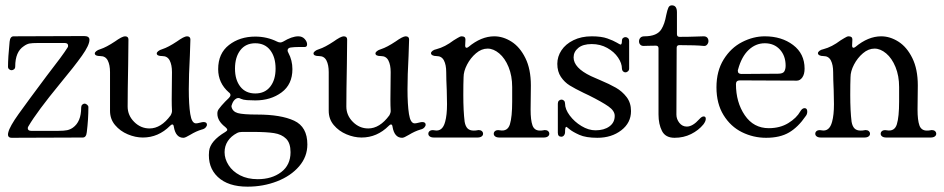

<svg xmlns="http://www.w3.org/2000/svg" viewBox="-20 -516 3536 719"><path d="M24 0Q6 0 11 -20Q16 -42 50 -89.5Q84 -137 155 -232Q215 -309 233 -338Q235 -340 235 -345Q235 -355 222 -355H123Q100 -355 90 -353Q80 -351 69 -343Q37 -322 37 -267Q37 -260 32.5 -256.5Q28 -253 23 -253Q19 -253 14.5 -256.5Q10 -260 10 -266Q10 -300 16 -360Q18 -380 31 -380L295 -381Q315 -381 315 -367Q315 -347 287 -307.5Q259 -268 205 -203Q118 -97 87 -44Q84 -40 84 -36Q84 -26 97 -26H198Q220 -26 231.5 -28.5Q243 -31 253 -38Q284 -60 284 -113Q284 -120 288 -124Q292 -128 297 -128Q301 -128 306 -124Q311 -120 311 -115Q311 -69 305 -21Q303 -1 290 -1Z M356 -332Q378 -339 411 -361Q415 -364 422 -368.5Q429 -373 433 -375Q443 -380 448 -380Q461 -380 461 -368L460 -276Q458 -172 458 -117Q458 -84 482.5 -59.5Q507 -35 540 -35Q583 -35 619 -84Q625 -95 624 -103Q623 -119 623 -144L624 -246Q624 -273 615.5 -289.5Q607 -306 588 -306Q567 -306 567 -316Q567 -320 572.5 -324.5Q578 -329 588 -332Q610 -339 643 -361Q647 -364 654 -368.5Q661 -373 665 -375Q675 -380 680 -380Q693 -380 693 -368L691 -307Q687 -233 687 -182Q687 -124 692.5 -89Q698 -54 714 -54Q719 -54 728.5 -56.5Q738 -59 742 -59Q755 -59 755 -49Q755 -44 750 -38.5Q745 -33 736 -31Q715 -25 692 -11Q674 0 667 0Q638 0 631 -41Q630 -50 625 -50Q622 -50 617 -45Q573 -1 515 -1Q487 -1 458.5 -13Q430 -25 411 -47.5Q392 -70 392 -101V-246Q392 -273 383.5 -289.5Q375 -306 356 -306Q335 -306 335 -316Q335 -320 340.5 -324.5Q346 -329 356 -332Z M824 -22Q831 -26 831 -30Q831 -34 824 -40Q794 -63 794 -90Q794 -96 795 -99Q796 -105 809.5 -120.5Q823 -136 837 -149Q843 -155 843 -160Q843 -166 837 -170Q797 -205 797 -257Q797 -316 837.5 -347.5Q878 -379 936 -379Q980 -379 1018 -360Q1024 -357 1030 -357Q1034 -357 1040 -360Q1073 -380 1097 -380Q1112 -380 1121 -370Q1130 -360 1130 -350Q1130 -340 1121 -340Q1116 -340 1099 -340Q1082 -340 1068 -338Q1057 -336 1057 -327Q1057 -323 1060 -318Q1075 -290 1075 -257Q1075 -200 1034.5 -170Q994 -140 936 -140Q919 -140 905 -141Q891 -142 882 -146Q878 -149 872 -149Q867 -149 862 -145Q855 -140 850.5 -130Q846 -120 847 -116Q851 -98 870.5 -92.5Q890 -87 944 -87Q1032 -87 1081.5 -64Q1131 -41 1131 25Q1131 71 1100 107Q1069 143 1017.5 163Q966 183 907 183Q834 183 795.5 146.5Q757 110 763 50Q767 12 824 -22ZM936 -166Q972 -166 992 -191.5Q1012 -217 1012 -259Q1012 -302 992 -328Q972 -354 936 -354Q900 -354 880 -328Q860 -302 860 -259Q860 -217 880 -191.5Q900 -166 936 -166ZM868 -18Q845 -6 833 12.5Q821 31 821 54Q821 79 836 102.5Q851 126 879 140.5Q907 155 945 155Q998 155 1033 128.5Q1068 102 1068 54Q1068 20 1051.5 3.5Q1035 -13 1006.5 -17.5Q978 -22 927 -22H887Q876 -22 868 -18Z M1175 -332Q1197 -339 1230 -361Q1234 -364 1241 -368.5Q1248 -373 1252 -375Q1262 -380 1267 -380Q1280 -380 1280 -368L1279 -276Q1277 -172 1277 -117Q1277 -84 1301.5 -59.5Q1326 -35 1359 -35Q1402 -35 1438 -84Q1444 -95 1443 -103Q1442 -119 1442 -144L1443 -246Q1443 -273 1434.5 -289.5Q1426 -306 1407 -306Q1386 -306 1386 -316Q1386 -320 1391.5 -324.5Q1397 -329 1407 -332Q1429 -339 1462 -361Q1466 -364 1473 -368.5Q1480 -373 1484 -375Q1494 -380 1499 -380Q1512 -380 1512 -368L1510 -307Q1506 -233 1506 -182Q1506 -124 1511.5 -89Q1517 -54 1533 -54Q1538 -54 1547.5 -56.5Q1557 -59 1561 -59Q1574 -59 1574 -49Q1574 -44 1569 -38.5Q1564 -33 1555 -31Q1534 -25 1511 -11Q1493 0 1486 0Q1457 0 1450 -41Q1449 -50 1444 -50Q1441 -50 1436 -45Q1392 -1 1334 -1Q1306 -1 1277.5 -13Q1249 -25 1230 -47.5Q1211 -70 1211 -101V-246Q1211 -273 1202.5 -289.5Q1194 -306 1175 -306Q1154 -306 1154 -316Q1154 -320 1159.5 -324.5Q1165 -329 1175 -332Z M1615 -332Q1646 -340 1679 -365Q1683 -367 1693 -373.5Q1703 -380 1709 -380Q1723 -380 1723 -368Q1723 -356 1722 -346V-344Q1722 -339 1725.5 -337.5Q1729 -336 1734 -340Q1782 -380 1831 -380Q1864 -380 1895.5 -360Q1927 -340 1947.5 -298.5Q1968 -257 1968 -196L1967 -106Q1967 -66 1974 -46.5Q1981 -27 2002 -27Q2010 -27 2014 -28L2020 -29Q2028 -29 2032.5 -25Q2037 -21 2037 -15Q2037 -9 2031.5 -5Q2026 -1 2016 -1H1850Q1840 -1 1834.5 -5Q1829 -9 1829 -15Q1829 -22 1835 -26Q1841 -30 1852 -28Q1881 -23 1889.5 -50.5Q1898 -78 1898 -136V-190Q1898 -232 1884.5 -265Q1871 -298 1849.5 -316Q1828 -334 1806 -334Q1783 -334 1762.5 -316.5Q1742 -299 1729 -274Q1716 -249 1716 -227Q1715 -203 1715 -160Q1715 -100 1720 -60Q1723 -43 1731 -35Q1739 -27 1754 -27Q1761 -27 1766 -28L1772 -29Q1780 -29 1784.5 -25Q1789 -21 1789 -15Q1789 -9 1783.5 -5Q1778 -1 1768 -1H1605Q1595 -1 1589.5 -5Q1584 -9 1584 -15Q1584 -22 1590 -26Q1596 -30 1607 -28Q1637 -22 1647 -60Q1654 -85 1654 -126L1653 -178Q1651 -220 1651 -246Q1651 -273 1642.5 -289.5Q1634 -306 1615 -306Q1605 -306 1599.5 -309Q1594 -312 1594 -317Q1594 -321 1599.5 -325.5Q1605 -330 1615 -332Z M2101 -41Q2098 -41 2097 -35.5Q2096 -30 2096 -20Q2096 -14 2092 -9Q2088 -4 2082 -4Q2069 -4 2069 -19V-79V-128Q2069 -135 2073 -139Q2077 -143 2083 -143Q2088 -143 2092 -139Q2096 -135 2096 -128Q2096 -107 2113.5 -83.5Q2131 -60 2157.5 -44Q2184 -28 2210 -28Q2242 -28 2262 -42.5Q2282 -57 2282 -82Q2282 -101 2258.5 -117.5Q2235 -134 2185 -159L2166 -168Q2133 -184 2113.5 -196Q2094 -208 2080.5 -228Q2067 -248 2067 -277Q2067 -304 2082.5 -327.5Q2098 -351 2127.5 -365.5Q2157 -380 2196 -380Q2232 -380 2254.5 -372Q2277 -364 2289.5 -356.5Q2302 -349 2304 -349Q2309 -349 2309 -364Q2309 -370 2313 -373.5Q2317 -377 2322 -377Q2328 -377 2332 -373Q2336 -369 2336 -363V-308V-259Q2336 -253 2331.5 -249Q2327 -245 2322 -245Q2317 -245 2313 -249Q2309 -253 2309 -259Q2309 -279 2294.5 -300.5Q2280 -322 2254 -336.5Q2228 -351 2196 -351Q2163 -351 2145.5 -336.5Q2128 -322 2128 -301Q2128 -262 2193 -231Q2202 -227 2210 -223.5Q2218 -220 2225 -217Q2263 -201 2286.5 -187.5Q2310 -174 2326.5 -152.5Q2343 -131 2343 -100Q2343 -56 2306.5 -28Q2270 0 2217 0Q2174 0 2149.5 -11Q2125 -22 2113.5 -31.5Q2102 -41 2101 -41Z M2446 -87V-335Q2446 -345 2436 -345Q2418 -345 2407.5 -344.5Q2397 -344 2390 -344Q2382 -344 2377.5 -349Q2373 -354 2373 -361Q2373 -369 2378 -374.5Q2383 -380 2393 -380Q2441 -380 2457 -407Q2469 -426 2475 -460Q2479 -479 2483 -487.5Q2487 -496 2496 -496Q2515 -496 2515 -470V-388Q2515 -378 2525 -378Q2560 -378 2583 -379Q2606 -380 2615 -380Q2624 -380 2628.5 -375Q2633 -370 2633 -362Q2633 -355 2628 -349Q2623 -343 2615 -344Q2587 -347 2524 -347Q2514 -347 2514 -337Q2513 -223 2513 -87Q2513 -70 2524 -56Q2535 -42 2552 -42Q2574 -42 2599 -70Q2608 -80 2615 -80Q2623 -80 2623 -71Q2623 -62 2614 -50Q2596 -28 2568 -14Q2540 0 2506 0Q2472 0 2459 -25.5Q2446 -51 2446 -87Z M2844 -380Q2907 -380 2950 -347.5Q2993 -315 2993 -259Q2993 -238 2984.5 -226Q2976 -214 2964 -214L2751 -215Q2736 -215 2736 -201Q2736 -133 2769 -84.5Q2802 -36 2859 -36Q2901 -36 2932 -55Q2963 -74 2977 -99Q2984 -111 2993 -111Q3003 -111 3003 -98Q3003 -88 2997 -81Q2969 -40 2935 -20Q2901 0 2849 0Q2801 0 2758.5 -21Q2716 -42 2689.5 -85Q2663 -128 2663 -189Q2663 -250 2690 -293.5Q2717 -337 2759 -358.5Q2801 -380 2844 -380ZM2743 -251Q2743 -239 2757 -239L2894 -240Q2912 -240 2917 -248.5Q2922 -257 2922 -270Q2922 -307 2900.5 -330.5Q2879 -354 2844 -354Q2810 -354 2783.5 -329Q2757 -304 2744 -256Q2743 -254 2743 -251Z M3064 -332Q3095 -340 3128 -365Q3132 -367 3142 -373.5Q3152 -380 3158 -380Q3172 -380 3172 -368Q3172 -356 3171 -346V-344Q3171 -339 3174.5 -337.5Q3178 -336 3183 -340Q3231 -380 3280 -380Q3313 -380 3344.5 -360Q3376 -340 3396.5 -298.5Q3417 -257 3417 -196L3416 -106Q3416 -66 3423 -46.5Q3430 -27 3451 -27Q3459 -27 3463 -28L3469 -29Q3477 -29 3481.5 -25Q3486 -21 3486 -15Q3486 -9 3480.5 -5Q3475 -1 3465 -1H3299Q3289 -1 3283.5 -5Q3278 -9 3278 -15Q3278 -22 3284 -26Q3290 -30 3301 -28Q3330 -23 3338.5 -50.5Q3347 -78 3347 -136V-190Q3347 -232 3333.5 -265Q3320 -298 3298.5 -316Q3277 -334 3255 -334Q3232 -334 3211.5 -316.5Q3191 -299 3178 -274Q3165 -249 3165 -227Q3164 -203 3164 -160Q3164 -100 3169 -60Q3172 -43 3180 -35Q3188 -27 3203 -27Q3210 -27 3215 -28L3221 -29Q3229 -29 3233.5 -25Q3238 -21 3238 -15Q3238 -9 3232.5 -5Q3227 -1 3217 -1H3054Q3044 -1 3038.5 -5Q3033 -9 3033 -15Q3033 -22 3039 -26Q3045 -30 3056 -28Q3086 -22 3096 -60Q3103 -85 3103 -126L3102 -178Q3100 -220 3100 -246Q3100 -273 3091.5 -289.5Q3083 -306 3064 -306Q3054 -306 3048.5 -309Q3043 -312 3043 -317Q3043 -321 3048.5 -325.5Q3054 -330 3064 -332Z"/></svg>

Font: Hina Mincho
Style: Regular
Weight: 400
Designer: satsuyako
Foundry: satsuyako
Version: Version 1.100